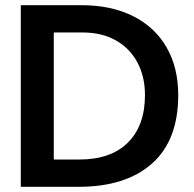

<svg xmlns="http://www.w3.org/2000/svg" viewBox="-20 -719 746 739"><path d="M60 -699H294Q408 -699 492 -657Q576 -615 621 -537Q666 -459 666 -353Q666 -179 565 -89.5Q464 0 283 0H60ZM285 -105Q407 -105 472.5 -170.5Q538 -236 538 -353Q538 -424 509 -478.5Q480 -533 426 -563.5Q372 -594 298 -594H187V-105Z"/></svg>

Font: Prompt Medium
Style: Regular
Weight: 500
Designer: Katatrad Team
Foundry: CadsonDemak
Version: Version 1.001